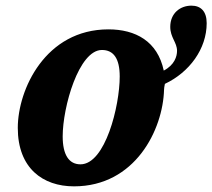

<svg xmlns="http://www.w3.org/2000/svg" viewBox="-20 -650 752 680"><path d="M242 10C459 10 557 -191 561 -332C561 -336 562 -344 564 -353C651 -394 712 -477 712 -568C712 -610 691 -630 658 -630C618 -630 583 -603 583 -555C583 -517 607 -500 607 -470C607 -450 598 -420 560 -400C538 -504 460 -546 364 -546C141 -546 43 -333 43 -197C43 -54 132 10 242 10ZM265 -68C224 -68 202 -102 202 -167C202 -271 259 -473 341 -473C382 -473 404 -443 404 -379C404 -275 353 -68 265 -68Z"/></svg>

Font: Noto Serif SemiCondensed Extra
Style: Italic
Weight: 800
Width: 4
Italic angle: -12°
Designer: Monotype Design Team
Foundry: Monotype Imaging Inc.
Version: Version 1.901